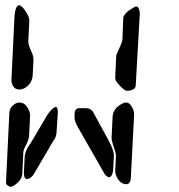

<svg xmlns="http://www.w3.org/2000/svg" viewBox="-20 -750 690 740"><path d="M24 -440 36 -690Q40 -728 53 -730Q64 -730 81 -703Q93 -684 93 -670L89 -590Q89 -576 102 -549Q109 -534 109 -520L106 -460Q104 -428 76 -411Q65 -405 55 -405Q32 -405 25 -431Q24 -435 24 -440ZM3 -45 16 -315Q18 -340 42 -352Q49 -355 55 -355Q77 -355 90 -328Q96 -316 96 -305L92 -225Q91 -210 76 -183Q71 -172 70 -165L66 -80Q64 -55 34 -35Q25 -30 21 -30Q6 -33 3 -45ZM72 -80 75 -145Q77 -168 93 -191Q96 -195 98 -198L163 -308Q165 -310 168 -315Q185 -337 196 -338Q202 -337 203 -318L198 -240Q198 -236 197 -233Q196 -230 195.5 -227Q195 -224 194 -221.5Q193 -219 192 -217Q191 -215 190 -213.5Q189 -212 188.5 -211Q188 -210 187 -209L186 -208L111 -80Q100 -61 83 -60Q73 -61 72 -80ZM383 -80 280 -260Q267 -284 267 -298L268 -318Q271 -332 283 -333H311Q320 -333 326 -330Q332 -327 336 -322L339 -318L399 -208Q419 -170 419 -152L416 -92Q412 -69 402 -67Q393 -67 384 -78Q383 -79 383 -80ZM424 -90 427 -150Q427 -160 415 -194Q410 -209 410 -220L414 -300Q416 -333 452 -351Q460 -355 465 -355Q482 -355 493 -329Q497 -319 497 -310L484 -60Q481 -41 468 -40Q443 -40 429 -70Q424 -81 424 -90ZM424 -450 428 -535Q429 -542 444 -573Q451 -589 452 -600L455 -680Q457 -699 493 -720Q501 -725 505 -725Q515 -725 518 -706Q519 -703 519 -700L503 -420Q502 -405 480 -401Q475 -400 471 -400Q459 -400 438 -424Q424 -439 424 -450Z"/></svg>

Font: Segment14
Style: Regular
Weight: 400
Monospace: yes
Designer: Paul Flo Williams
Foundry: His Deeds Are Dust
Version: Version 1.002